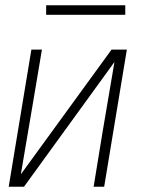

<svg xmlns="http://www.w3.org/2000/svg" viewBox="-20 -708 540 728"><path d="M13 0 99 -520H139L104 -312Q93 -246 81.5 -179.5Q70 -113 59 -47L403 -520H461L375 0H335L369 -208Q380 -274 391.5 -340.5Q403 -407 414 -473L71 0ZM155 -652V-688H455V-652Z"/></svg>

Font: Iosevka Term Curly XLt Obl
Style: Regular
Weight: 200
Italic angle: -9°
Designer: Belleve Invis
Foundry: Belleve Invis
Version: Version 32.3.0